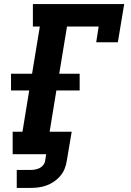

<svg xmlns="http://www.w3.org/2000/svg" viewBox="-20 -755 640 940"><path d="M62 165V77H129Q140 77 151.5 75Q163 73 173.5 68Q184 63 191.5 53.5Q199 44 201 32L206 0H42V-110H90L123 -312H34V-394H137L175 -625H141V-735H588L557 -548H451L463 -625H308L270 -394H370V-312H256L223 -110H331L307 32Q304 52 296.5 71Q289 90 275.5 106Q262 122 244.5 134Q227 146 207.5 153Q188 160 168.5 162.5Q149 165 129 165Z"/></svg>

Font: Iosevka Curly Slab XBdEx
Style: Italic
Weight: 800
Width: 7
Italic angle: -9°
Monospace: yes
Designer: Belleve Invis
Foundry: Belleve Invis
Version: Version 11.1.0; ttfautohint (v1.8.3)